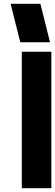

<svg xmlns="http://www.w3.org/2000/svg" viewBox="-20 -993 291 1013"><path d="M95 0V-720H251V0ZM193 -973 244 -770H87L36 -973Z"/></svg>

Font: Orbitron
Style: Black
Weight: 900
Designer: Matt McInerney
Foundry: Matt McInerney
Version: 1.000